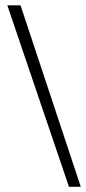

<svg xmlns="http://www.w3.org/2000/svg" viewBox="-20 -696 327 730"><path d="M7.8 -675.8H58.1L287.1 14.2H242.2Z"/></svg>

Font: Accordance
Style: Regular
Weight: 400
Version: Version 1.1 (build May 11, 2018) Miklal Software Solutions, 